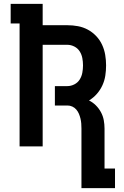

<svg xmlns="http://www.w3.org/2000/svg" viewBox="-20 -755 640 990"><path d="M400 215V-92Q400 -105 399 -118Q398 -131 395 -143.5Q392 -156 387 -168Q382 -180 373.5 -190Q365 -200 353 -205.5Q341 -211 328 -211H263V-311H327Q346 -311 363.5 -320Q381 -329 391 -345Q401 -361 404.5 -380Q408 -399 408 -418Q408 -437 404.5 -455.5Q401 -474 391 -490Q381 -506 363.5 -515Q346 -524 327 -524H200V0H81V-634H35V-735H200V-625H327Q355 -625 382 -620Q409 -615 433 -602Q457 -589 476 -569Q495 -549 506.5 -524Q518 -499 522.5 -472Q527 -445 527 -418Q527 -391 523 -365Q519 -339 508 -315Q497 -291 479.5 -271Q462 -251 439 -237Q459 -227 474.5 -211.5Q490 -196 500.5 -176.5Q511 -157 515 -135.5Q519 -114 519 -92V114H573V215Z"/></svg>

Font: Iosevka Book
Style: Bold
Weight: 700
Designer: Belleve Invis
Foundry: Belleve Invis
Version: Version 28.0.7; ttfautohint (v1.8.3)